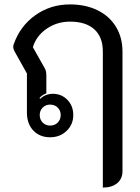

<svg xmlns="http://www.w3.org/2000/svg" viewBox="-20 -613 635 870"><path d="M102 -103V-280L46 -380Q40 -391 40 -400Q40 -408 42 -412Q71 -495 140 -544Q209 -593 297 -593Q368 -593 422 -566.5Q476 -540 505.5 -491.5Q535 -443 535 -379V163Q535 197 511 217Q487 237 446 237V-380Q446 -445 407.5 -480Q369 -515 297 -515Q238 -515 191 -482.5Q144 -450 129 -399L182 -305Q190 -292 190 -272V-190Q170 -182 159 -169L162 -165Q173 -176 188 -182Q203 -188 219 -188Q259 -188 285.5 -160.5Q312 -133 312 -92Q312 -49 282 -20Q252 9 207 9Q160 9 131 -21.5Q102 -52 102 -103ZM255 -92Q255 -112 241.5 -125.5Q228 -139 207 -139Q187 -139 173.5 -125.5Q160 -112 160 -92Q160 -71 173.5 -57.5Q187 -44 207 -44Q228 -44 241.5 -57.5Q255 -71 255 -92Z"/></svg>

Font: K2D
Style: Regular
Weight: 400
Version: Version 1.000; ttfautohint (v1.6)